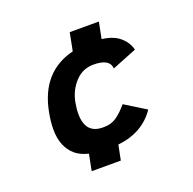

<svg xmlns="http://www.w3.org/2000/svg" viewBox="-97 -603 712 707"><g transform="rotate(-20 259.0 -249.5)"><path d="M177.7 -256.3Q172.9 -231.4 172.9 -210.9Q172.9 -132.8 241.2 -132.8H246.1Q273.9 -132.8 294.9 -147.2Q315.9 -161.6 338.4 -188.5Q352.1 -180.2 379.4 -163.1Q406.7 -146 420.4 -137.7Q371.1 -64.9 272.9 -54.2L261.2 4.4H147Q148.9 -6.3 153.3 -27.6Q157.7 -48.8 159.7 -59.6Q128.4 -67.4 109.4 -83Q66.9 -118.7 66.9 -188Q66.9 -219.2 74.2 -255.9Q103 -402.3 232.4 -434.1Q234.4 -445.8 239.3 -469.2Q244.1 -492.7 246.1 -504.4H360.4Q357.9 -493.7 354 -472.4Q350.1 -451.2 347.7 -440.4Q387.2 -435.1 409.2 -419.4Q440.9 -397 449.7 -361.8Q433.6 -355.5 401.4 -342.5Q369.1 -329.6 353 -323.2Q350.6 -362.3 287.1 -362.3Q244.6 -362.3 215.6 -331.3Q186.5 -300.3 177.7 -256.3Z"/></g></svg>

Font: Fantasque Sans Mono
Style: Bold Italic
Weight: 700
Italic angle: -11°
Monospace: yes
Designer: Jany Belluz
Version: Version 1.7.1